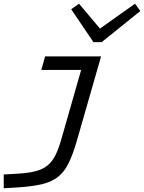

<svg xmlns="http://www.w3.org/2000/svg" viewBox="-51 -766 768 1024"><path d="M359.4 -17Q338.8 54.8 316.4 101.3Q294.1 147.8 260.8 175.3Q227.5 202.7 175.9 215.5Q124.2 228.3 45.6 233.4L-31.1 238.1V164.5L45.4 160.2Q103 156.8 141.2 146.4Q179.4 136 204.3 114.9Q229.2 93.8 245.8 59.7Q262.3 25.5 276.7 -25.7L402.5 -465.3H488.1ZM189.7 -465.3H440.2L419.7 -393H169.2ZM697.4 -707.2 491.3 -541.3H460.6L467.4 -603.1L669.1 -746.3ZM328.7 -716.8 370.5 -746.3 490.9 -603.1 478 -541.3H447.3Z"/></svg>

Font: Intel One Mono Light
Style: Italic
Weight: 300
Italic angle: -16°
Monospace: yes
Designer: Fred Shallcrass
Foundry: Frere-Jones Type LLC
Version: Version 1.004